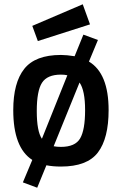

<svg xmlns="http://www.w3.org/2000/svg" viewBox="-20 -768 570 898"><path d="M265 -511Q291 -511 329 -505L370 -606L438 -581L396 -480Q488 -425 488 -253Q488 -121 438 -55Q388 11 265 11Q227 11 197 5L154 110L87 85L131 -20Q42 -77 42 -253Q42 -381 93.5 -446Q145 -511 265 -511ZM265 -81Q332 -81 355 -121Q378 -161 378 -253Q378 -345 352 -382L231 -84Q246 -81 265 -81ZM131 -647 367 -748 401 -654 157 -576ZM265 -419Q201 -419 176.5 -381Q152 -343 152 -248.5Q152 -154 176 -119L295 -416Q282 -419 265 -419Z"/></svg>

Font: TitilliumWeb-SemiBold
Style: SemiBold
Weight: 600
Version: Version 1.001;PS 57.000;hotconv 1.0.70;makeotf.lib2.5.55311